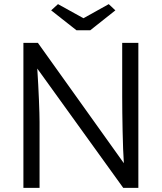

<svg xmlns="http://www.w3.org/2000/svg" viewBox="-20 -907 781 927"><path d="M93 -700H163L578 -119Q574 -177 572 -273Q570 -369 570 -443V-700H648V0H575L160 -576Q165 -498 168 -425.5Q171 -353 171 -318V0H93ZM383 -819 505 -887 537 -857 416 -761H349L227 -857L260 -887Z"/></svg>

Font: Lexend HM
Style: Regular
Weight: 400
Designer: Bonnie Shaver-Troup, Thomas Jockin, Octavio Pardo
Foundry: Lexend
Version: Version 1.091